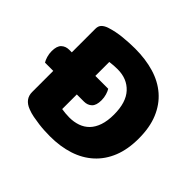

<svg xmlns="http://www.w3.org/2000/svg" viewBox="-152 -805 1003 1003"><g transform="rotate(45 350.0 -303.5)"><path d="M38 -238Q31 -249 25.5 -267Q20 -285 20 -305Q20 -343 37 -359Q54 -375 80 -375H99V-549Q99 -570 110.5 -581.5Q122 -593 142 -600Q185 -614 233 -618.5Q281 -623 319 -623Q397 -623 460.5 -604Q524 -585 569.5 -545.5Q615 -506 640 -446Q665 -386 665 -304Q665 -224 641 -164.5Q617 -105 572.5 -64.5Q528 -24 466 -4Q404 16 329 16Q312 16 290 15Q268 14 244.5 11Q221 8 197.5 3.5Q174 -1 154 -9Q99 -30 99 -82V-238ZM273 -130Q284 -128 300 -126.5Q316 -125 330 -125Q364 -125 392.5 -135Q421 -145 441.5 -166Q462 -187 473.5 -220.5Q485 -254 485 -301Q485 -391 443 -436.5Q401 -482 331 -482Q317 -482 302.5 -481Q288 -480 273 -478V-375H368Q375 -364 380.5 -346Q386 -328 386 -308Q386 -270 369 -254Q352 -238 326 -238H273Z"/></g></svg>

Font: Baloo Tamma
Style: Regular
Weight: 400
Designer: Divya Kowshik and Ek Type
Foundry: Ek Type
Version: Version 1.007;PS 1.000;hotconv 1.0.88;makeotf.lib2.5.647800